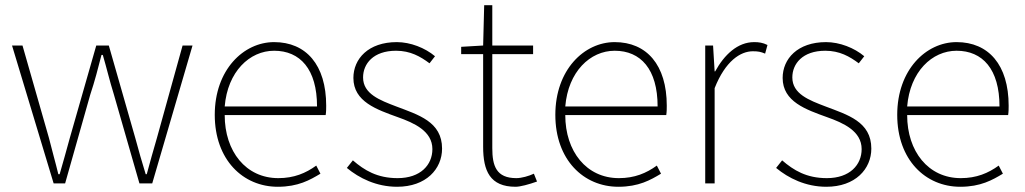

<svg xmlns="http://www.w3.org/2000/svg" viewBox="-20 -701 3918 734"><path d="M185 0H229L325 -339C342 -390 355 -440 368 -491H373C388 -440 399 -392 415 -341L513 0H562L716 -527H678L580 -174C566 -125 553 -81 541 -35H537C523 -81 510 -125 497 -174L396 -527H348L247 -174C234 -125 221 -81 208 -35H203C192 -81 179 -125 167 -174L66 -527H26Z M1042 13C1120 13 1165 -13 1205 -37L1189 -68C1149 -39 1104 -20 1044 -20C920 -20 839 -122 839 -261H1225C1227 -274 1227 -286 1227 -297C1227 -453 1150 -540 1028 -540C911 -540 801 -434 801 -262C801 -90 909 13 1042 13ZM839 -294C850 -427 934 -507 1028 -507C1127 -507 1192 -437 1192 -294Z M1498 13C1609 13 1670 -55 1670 -133C1670 -236 1579 -262 1495 -294C1432 -318 1368 -342 1368 -405C1368 -457 1407 -507 1494 -507C1549 -507 1587 -485 1622 -459L1643 -486C1605 -518 1549 -540 1497 -540C1388 -540 1331 -476 1331 -403C1331 -312 1421 -282 1501 -253C1563 -231 1633 -200 1633 -131C1633 -71 1588 -20 1500 -20C1422 -20 1373 -50 1329 -88L1306 -59C1353 -20 1419 13 1498 13Z M1951 13C1969 13 2002 4 2033 -7L2021 -37C2002 -28 1974 -20 1954 -20C1877 -20 1862 -67 1862 -135V-494H2018V-527H1862V-681H1831L1827 -527L1743 -522V-494H1827V-140C1827 -48 1853 13 1951 13Z M2344 13C2422 13 2467 -13 2507 -37L2491 -68C2451 -39 2406 -20 2346 -20C2222 -20 2141 -122 2141 -261H2527C2529 -274 2529 -286 2529 -297C2529 -453 2452 -540 2330 -540C2213 -540 2103 -434 2103 -262C2103 -90 2211 13 2344 13ZM2141 -294C2152 -427 2236 -507 2330 -507C2429 -507 2494 -437 2494 -294Z M2676 0H2712V-364C2753 -468 2811 -505 2858 -505C2879 -505 2888 -503 2905 -496L2914 -529C2896 -538 2881 -540 2863 -540C2800 -540 2749 -492 2714 -428H2712L2706 -527H2676Z M3139 13C3250 13 3311 -55 3311 -133C3311 -236 3220 -262 3136 -294C3073 -318 3009 -342 3009 -405C3009 -457 3048 -507 3135 -507C3190 -507 3228 -485 3263 -459L3284 -486C3246 -518 3190 -540 3138 -540C3029 -540 2972 -476 2972 -403C2972 -312 3062 -282 3142 -253C3204 -231 3274 -200 3274 -131C3274 -71 3229 -20 3141 -20C3063 -20 3014 -50 2970 -88L2947 -59C2994 -20 3060 13 3139 13Z M3651 13C3729 13 3774 -13 3814 -37L3798 -68C3758 -39 3713 -20 3653 -20C3529 -20 3448 -122 3448 -261H3834C3836 -274 3836 -286 3836 -297C3836 -453 3759 -540 3637 -540C3520 -540 3410 -434 3410 -262C3410 -90 3518 13 3651 13ZM3448 -294C3459 -427 3543 -507 3637 -507C3736 -507 3801 -437 3801 -294Z"/></svg>

Font: Noto Sans CJK JP Thin
Style: Regular
Weight: 250
Designer: Ryoko NISHIZUKA (kana & ideographs); Paul D. Hunt (Latin, Greek & Cyrillic); Wenlong ZHANG (bopomofo); Sandoll Communica
Foundry: Adobe Systems Incorporated
Version: Version 1.004;PS 1.004;hotconv 1.0.82;makeotf.lib2.5.63406